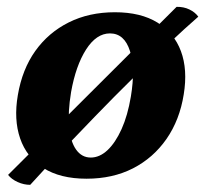

<svg xmlns="http://www.w3.org/2000/svg" viewBox="-20 -502 587 549"><path d="M227.5 9Q151.9 9 103.9 -21.7Q56 -52.4 37.5 -106.4Q19 -160.4 31 -230Q43.4 -303.6 81 -356.4Q118.7 -409.1 176.7 -438Q234.8 -467 308.4 -467Q382.5 -467 430.2 -437.5Q477.9 -408 497.4 -355.5Q516.9 -302.9 505.4 -232.3Q493.9 -159.2 456.1 -104.7Q418.2 -50.3 360.2 -20.6Q302.1 9 227.5 9ZM239.5 -51.5Q264.8 -51.5 287.4 -72.6Q309.9 -93.7 327.6 -132.8Q345.2 -171.9 354.2 -225.9Q367.5 -305.8 351.6 -356.1Q335.7 -406.5 294.4 -406.5Q255.6 -406.5 226.1 -360.4Q196.7 -314.3 183.3 -239Q173.8 -181.5 177.6 -139.4Q181.3 -97.3 197.5 -74.4Q213.7 -51.5 239.5 -51.5ZM66.4 26.5Q48.2 26.5 30.7 18.6Q13.2 10.8 3.1 -1.9L484.9 -482.4Q505.1 -482.9 521.6 -474.9Q538 -467 547 -454.3Q509.9 -422 461.5 -376.4Q413.1 -330.8 359.5 -277.9Q305.8 -225 252.6 -170Q199.4 -115 151.2 -64.5Q103 -14 66.4 26.5Z"/></svg>

Font: Vollkorn
Style: Italic
Weight: 400
Italic angle: -11°
Designer: Friedrich Althausen
Foundry: Friedrich Althausen
Version: Version 5.001